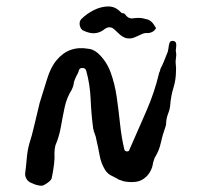

<svg xmlns="http://www.w3.org/2000/svg" viewBox="-20 -561 640 610"><path d="M475 -470Q474 -469 472.5 -467Q471 -465 469 -463Q460 -456 449 -456Q439 -457 428 -451.5Q417 -446 405.5 -441.5Q394 -437 380 -440Q369 -444 361 -451Q353 -458 345 -466Q330 -481 313 -469L309 -466Q291 -453 269 -456Q253 -459 241 -466Q234 -473 233 -483.5Q232 -494 239 -501Q255 -517 277.5 -528.5Q300 -540 323 -540.5Q346 -541 363 -523Q366 -519 370 -519Q375 -519 378 -515Q388 -500 404 -503Q427 -506 441 -501Q461 -498 471 -479Q473 -476 474.5 -474Q476 -472 475 -470ZM540 -419Q540 -412 539 -406Q538 -400 539 -396Q541 -387 539 -376Q537 -366 538.5 -355.5Q540 -345 539 -333Q539 -308 531 -282Q523 -256 521 -229Q520 -215 514.5 -201Q509 -187 508 -173Q508 -167 507 -162.5Q506 -158 504 -153Q496 -131 491 -107.5Q486 -84 474 -64Q471 -60 469.5 -54Q468 -48 466 -43Q465 -32 459.5 -20.5Q454 -9 446 -1Q431 14 412.5 16.5Q394 19 373 15Q369 14 364.5 12Q360 10 356 9Q352 6 347.5 4Q343 2 338 -1Q323 -7 314 -21Q301 -42 296.5 -67.5Q292 -93 286 -118Q285 -126 281.5 -134.5Q278 -143 276 -153Q270 -198 268 -245.5Q266 -293 254 -336Q252 -344 243.5 -345Q235 -346 231 -339Q230 -333 227 -327.5Q224 -322 221 -316Q219 -312 217 -306.5Q215 -301 214 -295Q214 -291 212 -286Q210 -281 208 -276Q192 -251 185.5 -220.5Q179 -190 173.5 -158.5Q168 -127 156 -99Q153 -87 153 -74Q154 -60 152 -42.5Q150 -25 147.5 -11.5Q145 2 144 6Q142 12 131.5 19.5Q121 27 115 29Q100 30 79 20Q69 16 64 7Q59 -2 60 -11Q63 -33 65 -57.5Q67 -82 73 -104Q81 -128 90 -167Q99 -206 106 -234Q117 -268 129 -308Q141 -348 160 -370Q199 -417 261 -406Q275 -405 290 -393Q318 -368 331.5 -331Q345 -294 351 -251.5Q357 -209 361.5 -166.5Q366 -124 375 -86Q377 -80 383.5 -80Q390 -80 391 -85Q417 -145 444 -206Q471 -267 486 -331Q488 -334 488.5 -337Q489 -340 490 -343Q496 -354 501 -366.5Q506 -379 510 -389Q514 -397 515 -406.5Q516 -416 518 -423Q520 -432 530 -431Q540 -430 540 -419Z"/></svg>

Font: Slackside One
Style: Regular
Weight: 400
Version: Version 1.000